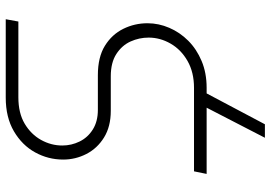

<svg xmlns="http://www.w3.org/2000/svg" viewBox="-157 -583 943 669"><g transform="rotate(-90 314.5 -248.5)"><path d="M43 0 52 -44H343Q397 -44 436.5 -66.5Q476 -89 497 -125.5Q518 -162 518 -202Q518 -235 504.5 -265Q491 -295 461 -314.5Q431 -334 383 -334H263Q208 -334 170 -357.5Q132 -381 112.5 -419Q93 -457 93 -500Q93 -552 118 -597.5Q143 -643 191.5 -671.5Q240 -700 309 -700H582L574 -656H310Q255 -656 218 -634Q181 -612 161.5 -577Q142 -542 142 -503Q142 -471 156 -442.5Q170 -414 198 -396.5Q226 -379 266 -379H387Q450 -379 489.5 -354.5Q529 -330 548.5 -290.5Q568 -251 568 -206Q568 -167 552 -130Q536 -93 507 -64Q478 -35 436.5 -17.5Q395 0 343 0ZM169 203 282 -16H332L216 203Z"/></g></svg>

Font: MuseoModerno Thin ExtraLight
Style: Italic
Weight: 250
Italic angle: -9°
Version: Version 1.003